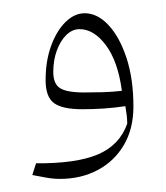

<svg xmlns="http://www.w3.org/2000/svg" viewBox="-20 -897 253 293"><path d="M71.5 -624Q61.3 -624 50.1 -626Q38.9 -627.9 29.3 -629.9L35 -647.8Q96.3 -647.3 129.5 -661.4Q162.7 -675.6 174.2 -708.4Q174 -715.8 173.3 -721.8Q172.5 -727.7 171.3 -735Q155.5 -732.6 138.6 -731.4Q121.7 -730.3 105.5 -730.3Q75.4 -730.3 62.5 -739.6Q49.6 -749 49.6 -774.6Q49.6 -804.3 58.1 -827.3Q66.6 -850.4 80.2 -863.6Q93.8 -876.8 109.2 -876.8Q128.7 -876.8 145.6 -858.7Q162.5 -840.6 173.1 -808.5Q183.6 -776.4 183.6 -734.4Q183.6 -700.6 169.1 -675.8Q154.5 -651 129.1 -637.5Q103.7 -624 71.5 -624ZM166 -758.4Q160 -803.3 141.7 -827.9Q123.4 -852.5 101.4 -852.5Q90.4 -852.5 81.4 -843.8Q72.3 -835 66.8 -820.1Q61.3 -805.3 61.3 -787.1Q61.3 -769.1 71.6 -762.5Q81.8 -755.9 108.6 -755.9Q121.7 -755.9 136.9 -756.3Q152.2 -756.8 166 -758.4Z"/></svg>

Font: Pinar-DS2-FD Light
Style: Regular
Weight: 300
Designer: Amin Abedi
Version: Version 2.000